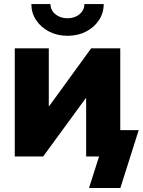

<svg xmlns="http://www.w3.org/2000/svg" viewBox="-20 -775 707 951"><path d="M575.7 0H406.7V-288.1H404.3L193.8 0H53.2V-535.6H221.7V-250H224.1L431.6 -535.6H575.7ZM314.5 -597.7Q263.7 -597.7 223.1 -618.7Q182.6 -639.6 158.9 -675.3Q135.3 -710.9 135.3 -754.9H230Q230 -724.6 254.2 -704.6Q278.3 -684.6 314.5 -684.6Q350.1 -684.6 374 -704.6Q397.9 -724.6 397.9 -754.9H493.7Q493.7 -710.9 470.2 -675.3Q446.8 -639.6 406.2 -618.7Q365.7 -597.7 314.5 -597.7ZM420.9 156.2 470.7 0H427.7V-130.4H667L576.2 156.2Z"/></svg>

Font: Inter 20pt ExtraBold
Style: Regular
Weight: 800
Version: Version 4.001;git-66647c0bb